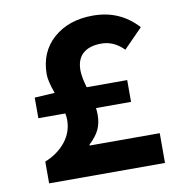

<svg xmlns="http://www.w3.org/2000/svg" viewBox="-75 -717 750 788"><g transform="rotate(-10 300.0 -323.5)"><path d="M66.9 0V-90.8Q120.1 -111.8 152.6 -152.1Q185.1 -192.4 185.1 -244.1Q185.1 -257.8 182.1 -271H69.8V-356.9L153.8 -361.8Q134.8 -414.1 134.8 -441.9Q134.8 -535.2 198.2 -591.1Q261.7 -647 362.8 -647Q475.6 -647 548.8 -565.9L470.2 -485.8Q429.7 -527.8 377 -527.8Q327.6 -527.8 300.8 -504.4Q273.9 -481 273.9 -434.1Q273.9 -408.2 287.1 -361.8H456.1V-271H310.1Q312 -253.4 312 -243.2Q312 -208 299.6 -181.6Q287.1 -155.3 257.8 -127.9V-124H549.8V0Z"/></g></svg>

Font: Office Code Pro D Bold
Style: Regular
Weight: 700
Designer: Nathan Rutzky & Paul D. Hunt
Foundry: Adobe Systems Incorporated
Version: Version 1.004;PS 001.004;hotconv 1.0.70;makeotf.lib2.5.58329